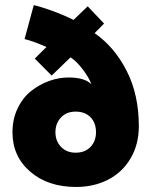

<svg xmlns="http://www.w3.org/2000/svg" viewBox="-20 -730 602 762"><path d="M29.5 -205Q29.5 -258 50.5 -301Q71.5 -344 104.8 -369.8Q138 -395.5 176 -409Q214 -422.5 252 -422.5Q316.5 -422.5 342.5 -395.5Q334.5 -420 309.5 -453.2Q284.5 -486.5 260 -502.5L185 -430L118 -497.5L164.5 -543.5Q109.5 -567.5 77.5 -575L114 -709.5Q138 -704.5 181.8 -689Q225.5 -673.5 272 -651L328 -705L393 -636.5L355.5 -598.5Q434 -544 482.5 -449.2Q531 -354.5 531 -229.5Q531 -156.5 498 -101Q465 -45.5 408.8 -16.8Q352.5 12 282 12Q170 12 99.8 -48.8Q29.5 -109.5 29.5 -205ZM200 -205Q200 -170.5 222.2 -147.2Q244.5 -124 280 -124Q317.5 -124 339.2 -147Q361 -170 361 -205Q361 -242.5 339.2 -264.8Q317.5 -287 280 -287Q244 -287 222 -263.8Q200 -240.5 200 -205Z"/></svg>

Font: League Spartan ExtraBold
Style: Regular
Weight: 800
Foundry: The League of Moveable Type
Version: Version 2.002